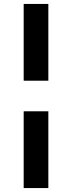

<svg xmlns="http://www.w3.org/2000/svg" viewBox="-20 -793 365 973"><path d="M100 -773H225V-384H100ZM100 -229H225V160H100Z"/></svg>

Font: Roboto Serif ExtraBold
Style: Regular
Weight: 800
Designer: Greg Gazdowicz
Foundry: Commercial Type
Version: Version 1.008